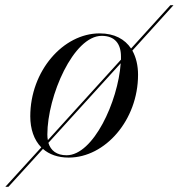

<svg xmlns="http://www.w3.org/2000/svg" viewBox="-86 -599 690 742"><path d="M179.5 10C320.5 10 447.5 -135 447.5 -310C447.5 -345.5 440 -377.5 425.5 -403.5L584.5 -579H572.5L420.5 -411.5C396.5 -447.5 356.5 -470 299 -470C158 -470 31 -324.5 31 -149.5C31 -101 45 -58.5 73.5 -29.5L-65.5 123H-53.5L80 -23.5C104 -2.5 137 10 179.5 10ZM97 -79C97 -228 198 -460.5 307 -460.5C358 -460.5 381.5 -429.5 381.5 -380.5C381.5 -376.5 381.5 -372.5 381.5 -368.5L99 -57.5C97.5 -64 97 -71.5 97 -79ZM171.5 1C133 1 110 -17 101 -47L380.5 -354.5C370 -206 274.5 1 171.5 1Z"/></svg>

Font: Bodoni* 24pt
Style: Italic
Weight: 400
Italic angle: -13°
Version: Version 2.3